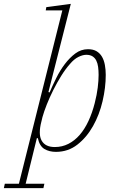

<svg xmlns="http://www.w3.org/2000/svg" viewBox="-104 -775 616 995"><path d="M-79 177H-6L219 -721H133L136 -738L263 -755L147 -298L153 -296Q168 -331 187.5 -370.5Q207 -410 232 -443Q257 -476 286.5 -498Q316 -520 352 -520Q379 -520 396.5 -509.5Q414 -499 424.5 -481Q435 -463 439.5 -438.5Q444 -414 444 -387Q444 -321 427.5 -250.5Q411 -180 378 -121.5Q345 -63 297 -25.5Q249 12 186 12Q151 12 126 -3Q101 -18 92 -59H87L29 177H126L121 200H-84ZM180 -13Q218 -13 250.5 -29.5Q283 -46 309 -76Q335 -106 354.5 -148Q374 -190 387 -241Q398 -284 402.5 -321Q407 -358 407 -387Q407 -409 404.5 -428Q402 -447 395 -461Q388 -475 375.5 -483Q363 -491 343 -491Q325 -491 302.5 -480Q280 -469 259 -444Q235 -417 213 -381.5Q191 -346 172 -308Q153 -270 138.5 -233.5Q124 -197 116 -168L111 -147Q93 -79 112 -46Q131 -13 180 -13Z"/></svg>

Font: IBM Plex Serif ExtraLight
Style: Italic
Weight: 200
Italic angle: -14°
Designer: Mike Abbink, Paul van der Laan, Pieter van Rosmalen
Foundry: Bold Monday
Version: Version 2.5